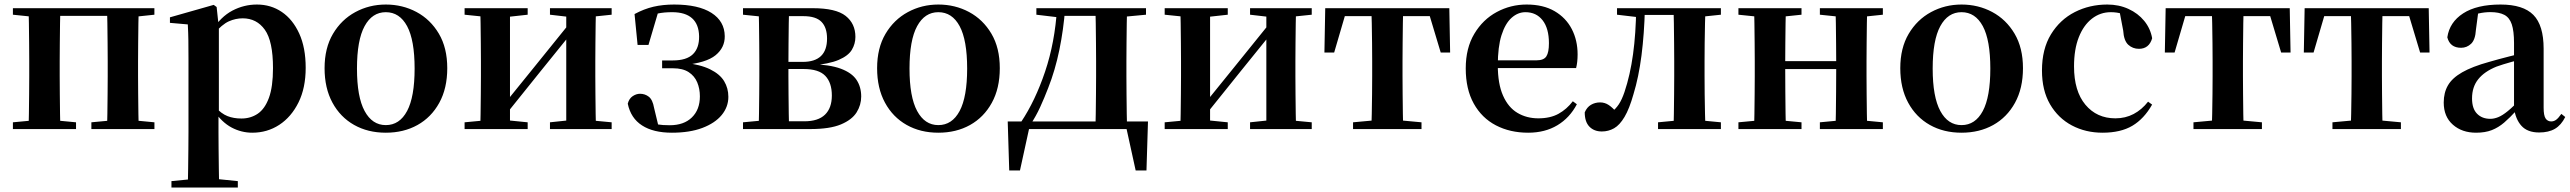

<svg xmlns="http://www.w3.org/2000/svg" viewBox="-20 -572 11393 851"><path d="M105.9 0Q107.6 -25.5 108.1 -67.5Q108.6 -109.6 109.1 -154.8Q109.6 -200 109.6 -234.8V-301.2Q109.6 -335.7 109.1 -381.1Q108.6 -426.5 108.1 -468.7Q107.6 -511 105.9 -535.7H247.6Q246.6 -510.7 246.1 -468.5Q245.6 -426.3 245.1 -381Q244.6 -335.6 244.6 -301.2V-234.8Q244.6 -200 245.1 -154.8Q245.6 -109.6 246.1 -67.5Q246.6 -25.5 247.6 0ZM454.4 0Q455.4 -25.5 455.9 -67.5Q456.4 -109.6 456.9 -154.8Q457.4 -200 457.4 -234.8V-301.2Q457.4 -335.6 456.9 -381Q456.4 -426.3 455.9 -468.5Q455.4 -510.7 454.4 -535.7H594.9Q593.9 -510.7 593.4 -468.5Q592.9 -426.3 592.4 -381Q591.9 -335.6 591.9 -301.2V-234.8Q591.9 -200 592.4 -154.8Q592.9 -109.6 593.4 -67.5Q593.9 -25.5 594.9 0ZM37.2 0V-29.9L147 -40.2H208.6L317 -29.9V0ZM385 0V-29.9L494.5 -40.2H557.1L664.5 -29.9V0ZM37.2 -506.8V-535.7H176.9V-495.5H147ZM525.4 -495.5V-535.7H664.3V-506.8L557.1 -495.5ZM176.9 -501.8V-535.7H525.4V-501.8Z M739.9 259.3V230.8L849 220.1H928.4L1034.1 230.8V259.3ZM812.4 259.3Q813.4 217.3 813.9 174.2Q814.4 131 814.9 89.9Q815.4 48.8 815.4 13.8V-308.7Q815.4 -358.5 814.9 -393Q814.4 -427.5 812.4 -463.8L733.2 -470.7V-495.2L927.2 -550.4L940.2 -540.9L948.8 -460.8L950.1 -455V-75.6L948.4 -63V13Q948.4 47.8 948.9 89.3Q949.4 130.8 949.9 174Q950.4 217.3 951.4 259.3ZM1098.1 16.2Q1050 16.2 1006.7 -6.7Q963.4 -29.6 927.3 -82.3H915.1L933.6 -97.8Q961.5 -67.8 988.5 -57.3Q1015.6 -46.7 1050.1 -46.7Q1090.7 -46.7 1122.3 -67.9Q1153.8 -89.1 1171.9 -138.2Q1190 -187.4 1190 -270.1Q1190 -389.4 1153.9 -440.1Q1117.8 -490.8 1055.6 -490.8Q1024.3 -490.8 994.4 -477.5Q964.5 -464.2 927 -421.1L912.1 -437.5H920.5Q958.3 -497.6 1009.7 -524.8Q1061.1 -551.9 1118.6 -551.9Q1180.4 -551.9 1228.9 -519.1Q1277.5 -486.2 1306.2 -423.5Q1334.9 -360.9 1334.9 -271.4Q1334.9 -182.3 1303 -117.9Q1271.1 -53.5 1217.7 -18.6Q1164.3 16.2 1098.1 16.2Z M1690 16.2Q1610.7 16.2 1549.5 -18.3Q1488.3 -52.8 1453.5 -117Q1418.6 -181.2 1418.6 -269.8Q1418.6 -359.1 1455.8 -422Q1493 -484.9 1554.9 -518.4Q1616.8 -551.9 1690 -551.9Q1764.1 -551.9 1826.1 -518.8Q1888 -485.6 1925.2 -422.7Q1962.4 -359.8 1962.4 -269.8Q1962.4 -180.5 1927 -116.3Q1891.6 -52 1830.4 -17.9Q1769.2 16.2 1690 16.2ZM1690 -17.5Q1751 -17.5 1784.4 -80.1Q1817.7 -142.6 1817.7 -268.1Q1817.7 -394.2 1784.4 -456.1Q1751 -518 1690 -518Q1629.7 -518 1596 -456.1Q1562.2 -394.2 1562.2 -268.1Q1562.2 -142.6 1596 -80.1Q1629.7 -17.5 1690 -17.5Z M2039.2 0V-29.9L2148 -40.2H2216.4L2318.8 -29.9V0ZM2417.6 0V-29.9L2514.5 -40.2H2582.3L2691 -29.9V0ZM2107.9 0Q2109.6 -25.5 2110.1 -67.4Q2110.6 -109.4 2111.1 -154.7Q2111.6 -200 2111.6 -234.8V-301.2Q2111.6 -335.7 2111.1 -381Q2110.6 -426.4 2110.1 -468.7Q2109.6 -511 2107.9 -535.7H2240.4V0ZM2211.7 -51.6 2163.4 -77.8H2188.4L2347.6 -274.4L2518 -485.4L2565.7 -460.9H2541.5L2377.2 -257.7ZM2489.8 0V-535.7H2621.6Q2620.6 -511 2620.1 -468.7Q2619.6 -426.4 2619.1 -381Q2618.6 -335.7 2618.6 -301.2V-234.8Q2618.6 -200 2619.1 -154.7Q2619.6 -109.4 2620.1 -67.4Q2620.6 -25.5 2621.6 0ZM2039.2 -506.8V-535.7H2318.8V-506.8L2216.7 -495.5H2149ZM2417.6 -506.8V-535.7H2691V-506.8L2582.5 -495.5H2514.8Z M2958.1 16.2Q2875.7 16.2 2825.8 -16Q2775.8 -48.1 2762.4 -112.4Q2768.1 -134.9 2784 -145.6Q2799.9 -156.4 2816.8 -156.4Q2838.8 -156.4 2855.8 -143.2Q2872.7 -130.1 2879.1 -93.6L2900.7 -3.9L2844 -34.8Q2872.1 -24.4 2894.1 -20.6Q2916 -16.9 2948.4 -16.9Q3011.2 -16.9 3046.6 -51.5Q3082.1 -86.1 3082.1 -145.1Q3082.1 -178.6 3070.3 -207Q3058.5 -235.3 3032.2 -252.4Q3006 -269.4 2962.9 -269.4H2914.7V-304.1H2962.1Q3022.9 -304.1 3051.2 -331.7Q3079.4 -359.2 3078.6 -411.2Q3077.6 -464.1 3047.6 -491Q3017.6 -518 2959.1 -518Q2922.9 -518 2895 -512Q2867.1 -505.9 2838.5 -491L2898.3 -522L2854.2 -372.8H2806L2792.5 -509.7Q2834.4 -532.4 2876.3 -542.2Q2918.3 -551.9 2967.9 -551.9Q3075.5 -551.9 3133.5 -514.9Q3191.6 -477.8 3192.3 -411.7Q3193 -361.1 3151.6 -327.2Q3110.2 -293.2 3009 -283.6L3010.3 -294.5Q3084.3 -286.1 3127.6 -264.7Q3170.9 -243.3 3189.6 -212.2Q3208.3 -181.1 3208.3 -142.8Q3208.3 -98 3178.6 -62Q3148.9 -26.1 3092.8 -4.9Q3036.7 16.2 2958.1 16.2Z M3273.2 0V-29.9L3383 -40.2L3409.9 -34.4H3545.4Q3606.3 -34.4 3636.6 -63.8Q3667 -93.3 3667 -148.7Q3667 -205.2 3638 -235.7Q3609 -266.1 3542.1 -266.1H3409.9V-297.7H3537.9Q3645.7 -297.7 3645.7 -401Q3645.7 -449.9 3621.1 -475.1Q3596.5 -500.4 3540.9 -500.4H3409.9L3383 -495.5L3273.2 -506.8V-535.7H3582.1Q3685 -535.7 3728.2 -501.5Q3771.4 -467.3 3771.4 -408.4Q3771.4 -377.9 3755.7 -351.4Q3740 -324.9 3697.3 -306.5Q3654.6 -288.2 3572.8 -281L3574.3 -288Q3657.9 -285.7 3706.7 -267.5Q3755.6 -249.2 3776.3 -218.1Q3797.1 -186.9 3797.1 -144.2Q3797.1 -106.6 3776.7 -73.9Q3756.2 -41.2 3707.3 -20.6Q3658.3 0 3572.3 0ZM3341.9 0Q3343.6 -25.5 3344.1 -67.4Q3344.6 -109.4 3345.1 -154.7Q3345.6 -200 3345.6 -234.8V-301.2Q3345.6 -335.7 3345.1 -381Q3344.6 -426.4 3344.1 -468.7Q3343.6 -511 3341.9 -535.7H3477.5Q3476.5 -511 3476 -468.2Q3475.5 -425.4 3475 -376.5Q3474.5 -327.7 3474.5 -284.5V-234.8Q3474.5 -200 3475 -154.7Q3475.5 -109.4 3476 -67.4Q3476.5 -25.5 3477.5 0Z M4139 16.2Q4059.7 16.2 3998.5 -18.3Q3937.3 -52.8 3902.5 -117Q3867.6 -181.2 3867.6 -269.8Q3867.6 -359.1 3904.8 -422Q3942 -484.9 4003.9 -518.4Q4065.8 -551.9 4139 -551.9Q4213.1 -551.9 4275.1 -518.8Q4337 -485.6 4374.2 -422.7Q4411.4 -359.8 4411.4 -269.8Q4411.4 -180.5 4376 -116.3Q4340.6 -52 4279.4 -17.9Q4218.2 16.2 4139 16.2ZM4139 -17.5Q4200 -17.5 4233.4 -80.1Q4266.7 -142.6 4266.7 -268.1Q4266.7 -394.2 4233.4 -456.1Q4200 -518 4139 -518Q4078.7 -518 4045 -456.1Q4011.2 -394.2 4011.2 -268.1Q4011.2 -142.6 4045 -80.1Q4078.7 -17.5 4139 -17.5Z M4992.1 0H4524.3L4544.5 -16.4L4500.8 183.5H4453.2L4446.5 -33.6H5068.2L5061.5 183.5H5013.6L4969.5 -17.9ZM4834.4 0Q4836.2 -25.5 4836.7 -67.4Q4837.2 -109.4 4837.7 -154.7Q4838.2 -200 4838.2 -234.8V-301.2Q4838.2 -335.7 4837.7 -381Q4837.2 -426.4 4836.7 -468.7Q4836.2 -511 4834.4 -535.7H4975.6Q4974.6 -511 4974.1 -468.7Q4973.6 -426.4 4973.1 -381Q4972.6 -335.7 4972.6 -301.2V-234.8Q4972.6 -200 4973.1 -154.7Q4973.6 -109.4 4974.1 -67.4Q4974.6 -25.5 4975.6 0ZM4573.5 -506.8V-535.7H4675.5V-495.5H4668.4ZM4909 -495.5V-535.7H5059.4V-506.8L4939 -495.5ZM4505.9 -31.5Q4568.7 -125.6 4612.2 -254.7Q4655.7 -383.7 4665.1 -535.7H4701.1Q4693.9 -440.9 4675.4 -350.8Q4656.9 -260.8 4625.9 -182.2Q4609 -138.1 4590.2 -97.1Q4571.3 -56.1 4548.3 -21.6V-8.9ZM4675.5 -501.8V-535.7H4910.3V-501.8Z M5142.2 0V-29.9L5251 -40.2H5319.4L5421.8 -29.9V0ZM5520.6 0V-29.9L5617.5 -40.2H5685.3L5794 -29.9V0ZM5210.9 0Q5212.6 -25.5 5213.1 -67.4Q5213.6 -109.4 5214.1 -154.7Q5214.6 -200 5214.6 -234.8V-301.2Q5214.6 -335.7 5214.1 -381Q5213.6 -426.4 5213.1 -468.7Q5212.6 -511 5210.9 -535.7H5343.4V0ZM5314.7 -51.6 5266.4 -77.8H5291.4L5450.6 -274.4L5621 -485.4L5668.7 -460.9H5644.5L5480.2 -257.7ZM5592.8 0V-535.7H5724.6Q5723.6 -511 5723.1 -468.7Q5722.6 -426.4 5722.1 -381Q5721.6 -335.7 5721.6 -301.2V-234.8Q5721.6 -200 5722.1 -154.7Q5722.6 -109.4 5723.1 -67.4Q5723.6 -25.5 5724.6 0ZM5142.2 -506.8V-535.7H5421.8V-506.8L5319.7 -495.5H5252ZM5520.6 -506.8V-535.7H5794V-506.8L5685.5 -495.5H5617.8Z M5850.2 -339.1 5853.8 -535.7H6403.8L6407.4 -339.1H6365.7L6307.1 -534.2L6373 -500.4H5884.6L5950.5 -534.2L5893.4 -339.1ZM5977.1 0V-29.9L6088.7 -40.2H6169.6L6280.5 -29.9V0ZM6058.2 0Q6059.2 -25.5 6060.1 -67.4Q6060.9 -109.4 6061.4 -154.7Q6061.9 -200 6061.9 -234.8V-301.2Q6061.9 -335.7 6061.4 -381Q6060.9 -426.4 6060.1 -468.7Q6059.2 -511 6058.2 -535.7H6199.4Q6198.4 -511 6197.9 -468.7Q6197.4 -426.4 6196.9 -381Q6196.4 -335.7 6196.4 -301.2V-234.8Q6196.4 -200 6196.9 -154.7Q6197.4 -109.4 6197.9 -67.4Q6198.4 -25.5 6199.4 0Z M6753.2 16.2Q6672.8 16.2 6610.2 -16.5Q6547.6 -49.1 6512.1 -113Q6476.6 -176.9 6476.6 -268.8Q6476.6 -358.8 6514.6 -422.2Q6552.5 -485.7 6614.2 -518.8Q6675.9 -551.9 6746.4 -551.9Q6820.1 -551.9 6870.5 -522.5Q6920.8 -493.1 6946.6 -443.2Q6972.4 -393.3 6972.4 -330.9Q6972.4 -296.1 6965.7 -270.2H6535.1V-304.6H6790.4Q6822.5 -304.6 6833.9 -322.2Q6845.3 -339.8 6845.3 -380.4Q6845.3 -446.3 6817.2 -482.2Q6789.1 -518 6741.1 -518Q6707.7 -518 6679.6 -492.9Q6651.6 -467.8 6635.1 -416Q6618.7 -364.1 6618.7 -282.7Q6618.7 -200.5 6641.9 -148.2Q6665 -95.8 6705.8 -71.7Q6746.5 -47.5 6798.4 -47.5Q6851.4 -47.5 6887.9 -67.7Q6924.3 -87.9 6951.2 -123.2L6969.1 -109.9Q6937.6 -49.8 6882.7 -16.8Q6827.7 16.2 6753.2 16.2Z M7079.8 10.7Q7045.5 10.7 7024.8 -10.6Q7004 -31.9 7004 -74Q7013.6 -96.8 7031.6 -107.4Q7049.7 -118.1 7072.2 -118.1Q7092.9 -118.1 7110.2 -106.6Q7127.5 -95.1 7146.3 -73V-60.3H7121.4V-73.7Q7141.4 -89.2 7155 -109.6Q7168.6 -129.9 7180.2 -164.2Q7205.5 -239.5 7218.1 -331.7Q7230.8 -423.8 7232 -535.7H7270.7Q7267.9 -422.3 7255.6 -326.4Q7243.3 -230.5 7220.1 -154.6Q7201.9 -90 7180.4 -53.8Q7158.9 -17.5 7134 -3.4Q7109 10.7 7079.8 10.7ZM7147.1 -506.8V-535.7H7250.9V-495.5H7243.1ZM7252.1 -505.7V-535.7H7441.2V-505.7ZM7328.9 0V-29.9L7437.2 -40.2H7500.3L7607.5 -29.9V0ZM7397.6 0Q7398.6 -25.5 7399.1 -67.4Q7399.6 -109.4 7400.1 -154.7Q7400.6 -200 7400.6 -234.8V-301.2Q7400.6 -335.7 7400.1 -381Q7399.6 -426.4 7399.1 -468.7Q7398.6 -511 7397.6 -535.7H7539.1Q7538.1 -511 7537.1 -468.7Q7536.1 -426.4 7535.6 -381Q7535.1 -335.7 7535.1 -301.2V-234.8Q7535.1 -200 7535.6 -154.7Q7536.1 -109.4 7537.1 -67.4Q7538.1 -25.5 7539.1 0ZM7467.8 -495.5V-535.7H7607.5V-506.8L7500.3 -495.5Z M7753.9 0Q7755.6 -25.5 7756.1 -67.5Q7756.6 -109.6 7757.1 -154.8Q7757.6 -200 7757.6 -234.8V-301.2Q7757.6 -335.7 7757.1 -381.1Q7756.6 -426.5 7756.1 -468.7Q7755.6 -511 7753.9 -535.7H7895.6Q7894.6 -510.7 7894.1 -467.8Q7893.6 -425 7893.1 -378Q7892.6 -331 7892.6 -291.8V-270.6Q7892.6 -217.9 7893.1 -165Q7893.6 -112.1 7894.1 -68.6Q7894.6 -25.1 7895.6 0ZM8114.6 0Q8116.6 -25.1 8117.1 -68.6Q8117.6 -112.1 8118.1 -165Q8118.6 -217.9 8118.6 -270.6V-291.8Q8118.6 -330.7 8118.1 -378Q8117.6 -425.4 8117.1 -468.1Q8116.6 -510.7 8114.6 -535.7H8256Q8255 -510.7 8254.5 -468.5Q8254 -426.3 8253.5 -381Q8253 -335.6 8253 -301.2V-234.8Q8253 -200 8253.5 -154.8Q8254 -109.6 8254.5 -67.5Q8255 -25.5 8256 0ZM7685.2 0V-29.9L7795 -40.2H7856.6L7964.8 -29.9V0ZM7685.2 -506.8V-535.7H7964.8V-506.8L7856.6 -495.5H7795ZM8046.2 0V-29.9L8154.9 -40.2H8217.5L8325.4 -29.9V0ZM8046.2 -506.8V-535.7H8325.4V-506.8L8217.5 -495.5H8154.9ZM7824.9 -265.9V-301H8185.1V-265.9Z M8674 16.2Q8594.7 16.2 8533.5 -18.3Q8472.3 -52.8 8437.5 -117Q8402.6 -181.2 8402.6 -269.8Q8402.6 -359.1 8439.8 -422Q8477 -484.9 8538.9 -518.4Q8600.8 -551.9 8674 -551.9Q8748.1 -551.9 8810.1 -518.8Q8872 -485.6 8909.2 -422.7Q8946.4 -359.8 8946.4 -269.8Q8946.4 -180.5 8911 -116.3Q8875.6 -52 8814.4 -17.9Q8753.2 16.2 8674 16.2ZM8674 -17.5Q8735 -17.5 8768.4 -80.1Q8801.7 -142.6 8801.7 -268.1Q8801.7 -394.2 8768.4 -456.1Q8735 -518 8674 -518Q8613.7 -518 8580 -456.1Q8546.2 -394.2 8546.2 -268.1Q8546.2 -142.6 8580 -80.1Q8613.7 -17.5 8674 -17.5Z M9299.1 16.2Q9224.1 16.2 9163.2 -16Q9102.3 -48.3 9066.4 -109.8Q9030.6 -171.4 9030.6 -259.7Q9030.6 -354.7 9070.5 -419.9Q9110.4 -485 9176.1 -518.5Q9241.9 -551.9 9320 -551.9Q9371.5 -551.9 9413.8 -532.5Q9456.2 -513.2 9483.8 -479.5Q9511.4 -445.8 9519 -402.4Q9505.4 -355.6 9460.4 -355.6Q9432.9 -355.6 9413.1 -373.6Q9393.4 -391.6 9390.6 -436.8L9372.8 -530.1L9440.7 -486.3Q9411.8 -503.2 9387.1 -510.6Q9362.4 -518 9335.6 -518Q9289.2 -518 9252.2 -489.4Q9215.1 -460.7 9193.9 -407.1Q9172.7 -353.5 9172.7 -277.6Q9172.7 -168.4 9223 -108Q9273.4 -47.5 9356.2 -47.5Q9400.5 -47.5 9436.8 -66.7Q9473.2 -85.9 9500.9 -121.4L9518.8 -108.4Q9483.1 -45.4 9431.3 -14.6Q9379.5 16.2 9299.1 16.2Z M9575.2 -339.1 9578.8 -535.7H10128.8L10132.4 -339.1H10090.7L10032.1 -534.2L10098 -500.4H9609.6L9675.5 -534.2L9618.4 -339.1ZM9702.1 0V-29.9L9813.7 -40.2H9894.6L10005.5 -29.9V0ZM9783.2 0Q9784.2 -25.5 9785.1 -67.4Q9785.9 -109.4 9786.4 -154.7Q9786.9 -200 9786.9 -234.8V-301.2Q9786.9 -335.7 9786.4 -381Q9785.9 -426.4 9785.1 -468.7Q9784.2 -511 9783.2 -535.7H9924.4Q9923.4 -511 9922.9 -468.7Q9922.4 -426.4 9921.9 -381Q9921.4 -335.7 9921.4 -301.2V-234.8Q9921.4 -200 9921.9 -154.7Q9922.4 -109.4 9922.9 -67.4Q9923.4 -25.5 9924.4 0Z M10191.2 -339.1 10194.8 -535.7H10744.8L10748.4 -339.1H10706.7L10648.1 -534.2L10714 -500.4H10225.6L10291.5 -534.2L10234.4 -339.1ZM10318.1 0V-29.9L10429.7 -40.2H10510.6L10621.5 -29.9V0ZM10399.2 0Q10400.2 -25.5 10401.1 -67.4Q10401.9 -109.4 10402.4 -154.7Q10402.9 -200 10402.9 -234.8V-301.2Q10402.9 -335.7 10402.4 -381Q10401.9 -426.4 10401.1 -468.7Q10400.2 -511 10399.2 -535.7H10540.4Q10539.4 -511 10538.9 -468.7Q10538.4 -426.4 10537.9 -381Q10537.4 -335.7 10537.4 -301.2V-234.8Q10537.4 -200 10537.9 -154.7Q10538.4 -109.4 10538.9 -67.4Q10539.4 -25.5 10540.4 0Z M10954.6 16.2Q10892.2 16.2 10851.8 -19.4Q10811.3 -54.9 10811.3 -117.6Q10811.3 -161.2 10830 -193.6Q10848.7 -226.1 10893.1 -251.5Q10937.6 -277 11013.4 -297.9Q11052.8 -309.4 11102.4 -322Q11152 -334.6 11192 -344.4V-318.9Q11152 -308.9 11112 -297.6Q11071.9 -286.4 11045.1 -276.7Q10991.3 -254.9 10964.1 -220.6Q10936.8 -186.4 10936.8 -135.9Q10936.8 -90.4 10959.1 -67.9Q10981.3 -45.3 11018 -45.3Q11034.3 -45.3 11052.7 -52.6Q11071.1 -59.9 11095.4 -79.7Q11119.8 -99.4 11153.3 -135.5L11168.8 -82.4H11133.7Q11104.6 -50.6 11079.2 -28.7Q11053.7 -6.8 11024.4 4.7Q10995 16.2 10954.6 16.2ZM11234.1 15.2Q11182.6 15.2 11155.9 -14.2Q11129.2 -43.6 11122.9 -94V-96.5V-381.4Q11122.9 -434.7 11112.8 -464.5Q11102.7 -494.3 11079.6 -506.3Q11056.5 -518.3 11018 -518.3Q10992.4 -518.3 10965.3 -512.2Q10938.2 -506.1 10901.8 -491.2L10964.1 -516.3L10953.9 -439.2Q10951.3 -395.9 10932.6 -378Q10913.8 -360.2 10888.3 -360.2Q10839.1 -360.2 10827.2 -406.5Q10836.9 -473.5 10897.4 -512.7Q10957.9 -551.9 11063.1 -551.9Q11163.4 -551.9 11208.7 -505.9Q11254.1 -459.8 11254.1 -356.2V-94.8Q11254.1 -60.3 11262.8 -47Q11271.6 -33.8 11287.7 -33.8Q11299.3 -33.8 11309.3 -40.9Q11319.3 -48.1 11332.7 -67.2L11349.9 -53.4Q11332 -17.5 11304.2 -1.1Q11276.4 15.2 11234.1 15.2Z"/></svg>

Font: Source Han Serif JP VF
Style: Regular
Weight: 250
Designer: Ryoko NISHIZUKA 西塚涼子 (kana & ideographs); Frank Grießhammer (Latin, Greek & Cyrillic); Wenlong ZHANG 张文龙 (bopomofo); San
Foundry: Adobe
Version: Version 2.001;hotconv 1.1.0;makeotfexe 2.6.0